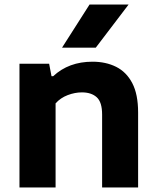

<svg xmlns="http://www.w3.org/2000/svg" viewBox="-20 -828 691 848"><path d="M66 0V-546.5H197L207.5 -491.5H215Q283.5 -555.5 388.5 -555.5Q447.5 -555.5 493 -532.8Q538.5 -510 564.2 -460.8Q590 -411.5 590 -331V0H431V-322Q431 -377 407.2 -398.5Q383.5 -420 341.5 -420Q311 -420 279.2 -408Q247.5 -396 225.5 -371.5V0ZM254 -617.5 375.5 -808H548L403 -617.5Z"/></svg>

Font: Encode Sans Semi Expanded
Style: Bold
Weight: 700
Width: 6
Designer: Multiple Designers
Foundry: Impallari Type
Version: Version 3.000; ttfautohint (v1.8.3) -l 8 -r 50 -G 200 -x 14 